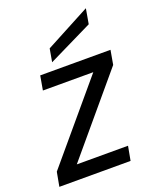

<svg xmlns="http://www.w3.org/2000/svg" viewBox="-155 -864 759 946"><g transform="rotate(-20 224.0 -391.0)"><path d="M457.3 -548.3H88.8L75.7 -473.7H339.9L3.4 -74.6L-10.4 0H363L376.8 -74.6H108.2L444.2 -473.7ZM178.1 -657.4 166.1 -589 399.5 -703.2 413.3 -782.3Z"/></g></svg>

Font: Poppins Devanagari Thin
Style: Italic
Weight: 100
Italic angle: -10°
Designer: Ninad Kale (Devanagari), Jonny Pinhorn (Latin)
Foundry: Indian Type Foundry
Version: 4.005